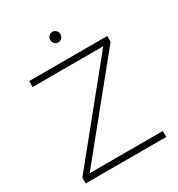

<svg xmlns="http://www.w3.org/2000/svg" viewBox="-205 -1017 1064 1148"><g transform="rotate(-30 327.0 -442.5)"><path d="M364 -849Q364 -833 353.5 -822.5Q343 -812 329 -812Q315 -812 304.5 -822.5Q294 -833 294 -849Q294 -864 304.5 -874.5Q315 -885 329 -885Q343 -885 353.5 -874.5Q364 -864 364 -849ZM601 -699V-659L100 -41H605V0H49V-40L550 -658H62L63 -699Z"/></g></svg>

Font: Montserrat Ultra Light
Style: Regular
Weight: 200
Designer: Julieta Ulanovsky
Foundry: Julieta Ulanovsky
Version: Version 3.100;PS 003.100;hotconv 1.0.88;makeotf.lib2.5.64775